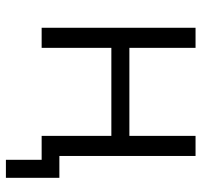

<svg xmlns="http://www.w3.org/2000/svg" viewBox="-36 -525 682 650"><g transform="rotate(90 305.0 -200.0)"><path d="M508 -60V-521H440V-297H142V-521H74V0H142V-236H440V0H521V121H582V-60Z"/></g></svg>

Font: FIGSv2-sans-serif
Style: Regular
Weight: 400
Designer: Matt McInerney, Pablo Impallari, Rodrigo Fuenzalida,Mirko Velimirovic
Foundry: Matt McInerney, Pablo Impallari, Rodrigo Fuenzalida
Version: Version 4.021;hotconv 1.0.109;makeotfexe 2.5.65596